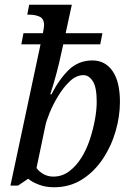

<svg xmlns="http://www.w3.org/2000/svg" viewBox="-20 -780 565 810"><path d="M208 10Q173 10 144 -1Q115 -12 99 -26L56 3H24L151 -593H70L79 -640H161Q163 -651 164.5 -660Q166 -669 166 -673Q166 -701 147.5 -709.5Q129 -718 104 -718H95L103 -760H283L257 -640H412L403 -593H247L229 -513Q225 -495 218 -469.5Q211 -444 204 -420Q197 -396 192 -382H197Q231 -448 271.5 -486.5Q312 -525 370 -525Q424 -525 455 -480Q486 -435 486 -350Q486 -289 467.5 -225.5Q449 -162 413 -108.5Q377 -55 325.5 -22.5Q274 10 208 10ZM205 -35Q242 -35 271.5 -57Q301 -79 323 -114Q345 -149 359 -191.5Q373 -234 380.5 -275.5Q388 -317 388 -351Q388 -412 371.5 -437.5Q355 -463 332 -463Q302 -463 275 -437.5Q248 -412 226 -376Q204 -340 189.5 -304.5Q175 -269 171 -248L134 -71Q145 -56 163.5 -45.5Q182 -35 205 -35Z"/></svg>

Font: Noto Serif SemiCondensed
Style: Italic
Weight: 400
Width: 4
Italic angle: -12°
Designer: Monotype Design Team
Foundry: Monotype Imaging Inc.
Version: Version 2.013